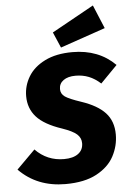

<svg xmlns="http://www.w3.org/2000/svg" viewBox="-84 -1009 730 1074"><g transform="rotate(-5 280.5 -472.0)"><path d="M582 -620 488 -524Q456 -553 422 -566.5Q388 -580 348 -580Q305 -580 280 -562Q255 -544 255 -513Q255 -486 278 -470Q301 -454 367 -432Q457 -402 500.5 -355Q544 -308 544 -233Q544 -169 513.5 -111.5Q483 -54 415 -17.5Q347 19 240 19Q81 19 -21 -85L83 -189Q149 -121 244 -121Q295 -121 323.5 -142Q352 -163 352 -201Q352 -231 329 -251.5Q306 -272 248 -292Q149 -325 106 -373Q63 -421 63 -490Q63 -548 93.5 -599Q124 -650 187 -681.5Q250 -713 342 -713Q489 -713 582 -620ZM534 -831 281 -744 243 -832 479 -963Z"/></g></svg>

Font: Trujillo ExtraBold
Style: Italic
Weight: 800
Italic angle: -8°
Designer: Fira Sans original fonts by bBox Type GmbH, Carrois Corporate GbR, & Edenspiekermann AG / Changes by Cristiano Sobral
Foundry: Fira Sans original fonts by bBox Type GmbH, Carrois Corporate GbR, & Edenspiekermann AG / Changes by Cristiano Sobral
Version: Version 4.301;July 28, 2020;FontCreator 13.0.0.2655 64-bit